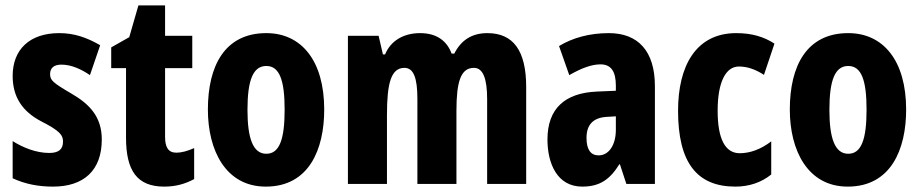

<svg xmlns="http://www.w3.org/2000/svg" viewBox="-20 -683 3420 713"><path d="M358 -165C358 -249 313 -296 246 -335C176 -376 166 -385 166 -408C166 -431 181 -443 208 -443C245 -443 282 -426 314 -404L352 -515C302 -544 255 -560 200 -560C91 -560 27 -500 27 -401C27 -322 64 -269 132 -233C205 -196 214 -180 214 -157C214 -128 197 -115 163 -115C114 -115 65 -135 27 -159V-21C74 1 124 10 177 10C291 10 358 -50 358 -165Z M635 -116C605 -116 593 -136 593 -175V-430H694V-550H593V-663H494L460 -545L393 -507V-430H448V-172C448 -49 489 10 590 10C632 10 668 0 701 -18V-133C676 -122 654 -116 635 -116Z M1184 -276C1184 -458 1099 -560 969 -560C815 -560 752 -439 752 -276C752 -125 818 10 967 10C1128 10 1184 -129 1184 -276ZM899 -275C899 -386 920 -438 969 -438C1018 -438 1037 -385 1037 -276C1037 -166 1018 -112 969 -112C920 -112 899 -168 899 -275Z M1790 -560C1731 -560 1692 -533 1667 -484H1657C1641 -528 1605 -560 1540 -560C1479 -560 1431 -532 1410 -481H1402L1386 -550H1272V0H1417V-255C1417 -374 1432 -431 1482 -431C1516 -431 1530 -393 1530 -316V0H1675V-271C1675 -380 1691 -431 1740 -431C1773 -431 1789 -393 1789 -315V0H1934V-360C1934 -495 1886 -560 1790 -560Z M2241 -560C2170 -560 2107 -543 2056 -512L2094 -404C2141 -431 2178 -444 2210 -444C2249 -444 2267 -418 2267 -365V-346L2197 -343C2078 -338 2013 -280 2013 -165C2013 -76 2049 10 2142 10C2208 10 2245 -17 2280 -73H2282L2306 0H2412V-363C2412 -494 2349 -560 2241 -560ZM2233 -249 2267 -251V-201C2267 -143 2240 -106 2203 -106C2174 -106 2158 -127 2158 -171C2158 -220 2183 -246 2233 -249Z M2711 10C2761 10 2807 -5 2844 -35V-158C2806 -129 2766 -114 2727 -114C2673 -114 2645 -167 2645 -272C2645 -378 2675 -436 2724 -436C2756 -436 2786 -425 2817 -405L2856 -521C2816 -547 2771 -560 2714 -560C2563 -560 2498 -436 2498 -272C2498 -79 2568 10 2711 10Z M3345 -276C3345 -458 3260 -560 3130 -560C2976 -560 2913 -439 2913 -276C2913 -125 2979 10 3128 10C3289 10 3345 -129 3345 -276ZM3060 -275C3060 -386 3081 -438 3130 -438C3179 -438 3198 -385 3198 -276C3198 -166 3179 -112 3130 -112C3081 -112 3060 -168 3060 -275Z"/></svg>

Font: Noto Sans Devanagari ExtraCondensed ExtraBold
Style: Regular
Weight: 800
Width: 2
Designer: Jelle Bosma - Monotype Design Team
Foundry: Monotype Imaging Inc.
Version: Version 2.004